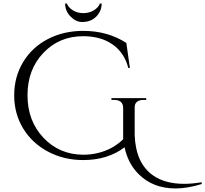

<svg xmlns="http://www.w3.org/2000/svg" viewBox="-20 -888 1157 1082"><path d="M553 -868Q553 -840 539 -816Q525 -792 501 -778Q477 -764 442.5 -764Q408 -764 377.5 -795Q347 -826 347 -868H357Q365 -846 390.5 -830Q416 -814 449.5 -814Q483 -814 509 -830Q535 -846 543 -868ZM969 174Q842 174 761 93Q701 33 682 -58Q587 14 449 14Q340 14 250.5 -33.5Q161 -81 110.5 -164Q60 -247 60 -351Q60 -455 110.5 -538.5Q161 -622 250 -668Q339 -714 449 -714Q587 -714 692 -646L712 -505H703Q681 -591 614.5 -637.5Q548 -684 449 -684Q314 -684 224.5 -590Q135 -496 135 -351.5Q135 -207 224.5 -112Q314 -17 449 -16Q536 -16 611 -56Q646 -76 674 -103V-280Q674 -302 661 -313.5Q648 -325 624 -325H608V-335H804V-325H789Q764 -325 751 -313.5Q738 -302 739 -280V-126Q745 32 842 100Q910 148 1018 148Q1063 148 1116 139L1117 149Q1037 174 969 174Z"/></svg>

Font: Cinzel Decorative
Style: Regular
Weight: 400
Designer: Natanael Gama
Version: Version 1.001;PS 001.001;hotconv 1.0.56;makeotf.lib2.0.21325